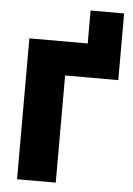

<svg xmlns="http://www.w3.org/2000/svg" viewBox="-59 -920 670 964"><g transform="rotate(5 276.0 -438.0)"><path d="M64 0V-710H358V-876H527V-540H259V0Z"/></g></svg>

Font: Raleway-v4020 Black
Style: Regular
Weight: 900
Designer: Matt McInerney, Pablo Impallari, Rodrigo Fuenzalida
Foundry: Matt McInerney, Pablo Impallari, Rodrigo Fuenzalida
Version: Version 4.020;PS 004.020;hotconv 1.0.88;makeotf.lib2.5.64775